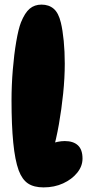

<svg xmlns="http://www.w3.org/2000/svg" viewBox="-20 -811 389 833"><path d="M169 2Q127 2 101.5 -15Q76 -32 61 -72Q45 -116 37.5 -192Q30 -268 30 -376Q30 -441 35.5 -508Q41 -575 50.5 -630.5Q60 -686 71 -714Q88 -756 109 -773.5Q130 -791 160 -791Q192 -791 213 -773Q234 -755 244 -713Q252 -680 256.5 -633.5Q261 -587 261 -535Q261 -473 254 -405Q247 -337 235.5 -271.5Q224 -206 208 -151L133 -148Q161 -172 196 -185.5Q231 -199 261 -199Q298 -199 318 -180.5Q338 -162 338 -123Q338 -90 315 -61.5Q292 -33 254 -15.5Q216 2 169 2Z"/></svg>

Font: DynaPuff SemiBold
Style: Regular
Weight: 600
Designer: Toshi Omagari, Jennifer Daniel
Foundry: Google Fonts
Version: Version 2.000